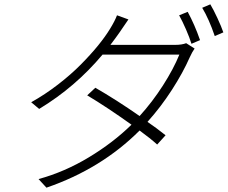

<svg xmlns="http://www.w3.org/2000/svg" viewBox="-20 -817 1055 890"><path d="M491.8 -609H791.9Q822.8 -609 843 -616.8L882.1 -592Q871.1 -576.7 859.4 -551.1Q827.8 -479.4 776.8 -400.4Q725.9 -321.4 663.7 -252.1Q703.5 -225.1 747.5 -190L708.5 -147Q677.6 -175.1 627.1 -212Q449.6 -34.4 195.3 52.9L158.7 13.1Q280.2 -20.2 392.4 -88.1Q504.6 -155.9 589.5 -239Q475.1 -320.7 384.2 -375L421.9 -410.2Q518.5 -354.8 627.1 -279.1Q686.1 -344.1 735.3 -420.8Q784.4 -497.5 811.4 -563.9H455.3Q329.2 -413.4 161.6 -312.1L124.6 -343Q188.9 -378.9 249.1 -425.4Q309.3 -471.9 355.1 -518.3Q400.9 -564.6 434.7 -606.2Q468.4 -647.7 490.4 -683.9Q512.1 -719.1 522.4 -746.1L575.3 -726.9Q539.1 -674.7 533 -665.1Q516.7 -641.7 491.8 -609ZM810.4 -746.1 850.1 -762.1Q882.5 -702.4 907.3 -631L867.5 -614Q859 -642 842.3 -680.4Q825.6 -718.8 810.4 -746.1ZM917.3 -780.9 954.9 -796.9Q970.2 -771.3 987.9 -733Q1005.7 -694.6 1015.3 -666.9L975.5 -649.9Q948.5 -729 917.3 -780.9Z"/></svg>

Font: Karasuma Gothic
Style: Light Italic
Weight: 300
Italic angle: 9.39998°
Designer: Rasmus Andersson / Ryoko Nishizuka
Foundry: rsms
Version: Version 1.00